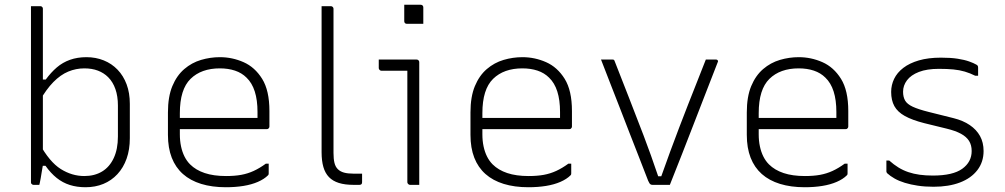

<svg xmlns="http://www.w3.org/2000/svg" viewBox="-20 -776 4220 806"><path d="M145 0Q140 0 136.5 0Q133 0 129.5 0Q126 0 121 0Q118 0 115.5 -1.5Q113 -3 111.5 -5Q110 -7 110 -11Q110 -91 110 -170.5Q110 -250 110 -330Q110 -410 110 -489.5Q110 -569 110 -649Q110 -675 110 -700.5Q110 -726 110 -750Q115 -750 120 -750Q125 -750 129.5 -750Q134 -750 139 -750Q144 -750 149 -750Q153 -750 155 -748.5Q157 -747 158.5 -745Q160 -743 160 -739Q160 -657 160 -575Q160 -493 160 -410.5Q160 -328 160 -246Q160 -164 160 -82Q160 -82 158.5 -73.5Q157 -65 155 -53Q153 -41 151 -28.5Q149 -16 147 -8Q145 0 145 0ZM145 -80V-174Q188 -96 235 -66.5Q282 -37 334 -37Q377 -37 408.5 -56Q440 -75 457.5 -112.5Q475 -150 475 -203V-333Q475 -372 464.5 -402Q454 -432 434 -452Q416 -470 391 -479.5Q366 -489 334 -489Q299 -489 266.5 -475.5Q234 -462 204 -431.5Q174 -401 145 -350V-442H172Q194 -472 218.5 -493Q243 -514 274 -525Q305 -536 343 -536Q382 -536 415.5 -522.5Q449 -509 473.5 -483.5Q498 -458 511.5 -422Q525 -386 525 -340V-196Q525 -148 511.5 -110Q498 -72 473 -45Q448 -18 414 -4Q380 10 339 10Q303 10 273 0.5Q243 -9 218 -29Q193 -49 171 -80Z M903 -536Q955 -536 1002.5 -515Q1050 -494 1080.5 -445Q1111 -396 1111 -310V-245Q1111 -242 1109.5 -239.5Q1108 -237 1106 -235.5Q1104 -234 1100 -234H812Q796 -234 780 -234Q764 -234 748 -234H729L707 -281H1061Q1061 -287 1061 -293.5Q1061 -300 1061 -306Q1061 -356 1049.5 -392Q1038 -428 1015 -450Q995 -470 966.5 -479.5Q938 -489 903 -489Q825 -489 780 -445Q735 -401 735 -301V-212Q735 -185 740 -161.5Q745 -138 754.5 -119Q764 -100 778 -86Q802 -62 839.5 -49.5Q877 -37 929 -37Q965 -37 992.5 -42Q1020 -47 1045 -58.5Q1070 -70 1096 -89H1108Q1108 -77 1108 -66.5Q1108 -56 1108 -48Q1108 -46 1107.5 -44Q1107 -42 1105 -40Q1089 -24 1062.5 -12.5Q1036 -1 1002 4.5Q968 10 928 10Q870 10 824.5 -4Q779 -18 748 -45.5Q717 -73 701 -114Q685 -155 685 -210V-304Q685 -370 703.5 -414.5Q722 -459 753.5 -486Q785 -513 824 -524.5Q863 -536 903 -536Z M1330 -632Q1330 -661 1330 -691Q1330 -721 1330 -750Q1334 -750 1338 -750Q1342 -750 1346 -750Q1350 -750 1353.5 -750Q1357 -750 1361 -750Q1365 -750 1369 -750Q1372 -750 1374.5 -748.5Q1377 -747 1378.5 -744.5Q1380 -742 1380 -739Q1380 -679 1380 -618.5Q1380 -558 1380 -497.5Q1380 -437 1380 -376Q1380 -315 1380 -254.5Q1380 -194 1380 -134Q1380 -109 1384 -92.5Q1388 -76 1398 -66Q1408 -56 1424 -51.5Q1440 -47 1464 -47Q1467 -47 1470 -47Q1473 -47 1476 -47Q1479 -47 1482 -47Q1485 -47 1488 -47H1500Q1500 -38 1500 -29Q1500 -20 1500 -11Q1500 -5 1497 -2.5Q1494 0 1489 0Q1486 0 1483 0Q1480 0 1476.5 0Q1473 0 1470 0Q1467 0 1464 0Q1428 0 1402.5 -8Q1377 -16 1361 -32.5Q1345 -49 1337.5 -75Q1330 -101 1330 -137Q1330 -199 1330 -261Q1330 -323 1330 -384.5Q1330 -446 1330 -508Q1330 -570 1330 -632Z M1690 -11Q1690 -58 1690 -104.5Q1690 -151 1690 -198Q1690 -245 1690 -292Q1690 -339 1690 -385.5Q1690 -432 1690 -479H1670Q1659 -479 1648 -479Q1637 -479 1625.5 -479Q1614 -479 1603 -479Q1592 -479 1581 -479Q1577 -479 1573.5 -482.5Q1570 -486 1570 -490Q1570 -499 1570 -508Q1570 -517 1570 -526Q1586 -526 1602 -526Q1618 -526 1634 -526Q1650 -526 1665.5 -526Q1681 -526 1697 -526Q1713 -526 1729 -526Q1732 -526 1734.5 -524.5Q1737 -523 1738.5 -520.5Q1740 -518 1740 -515Q1740 -461 1740 -407.5Q1740 -354 1740 -301Q1740 -248 1740 -194.5Q1740 -141 1740 -87Q1740 -73 1740 -58.5Q1740 -44 1740 -29.5Q1740 -15 1740 0Q1730 0 1720.5 0Q1711 0 1701 0Q1697 0 1693.5 -3.5Q1690 -7 1690 -11ZM1677 -756Q1686 -756 1694.5 -756Q1703 -756 1711.5 -756Q1720 -756 1728.5 -756Q1737 -756 1746 -756Q1751 -756 1754 -753Q1757 -750 1757 -745V-676Q1748 -676 1739.5 -676Q1731 -676 1722.5 -676Q1714 -676 1705.5 -676Q1697 -676 1688 -676Q1683 -676 1680 -679Q1677 -682 1677 -687Z M2173 -536Q2225 -536 2272.5 -515Q2320 -494 2350.5 -445Q2381 -396 2381 -310V-245Q2381 -242 2379.5 -239.5Q2378 -237 2376 -235.5Q2374 -234 2370 -234H2082Q2066 -234 2050 -234Q2034 -234 2018 -234H1999L1977 -281H2331Q2331 -287 2331 -293.5Q2331 -300 2331 -306Q2331 -356 2319.5 -392Q2308 -428 2285 -450Q2265 -470 2236.5 -479.5Q2208 -489 2173 -489Q2095 -489 2050 -445Q2005 -401 2005 -301V-212Q2005 -185 2010 -161.5Q2015 -138 2024.5 -119Q2034 -100 2048 -86Q2072 -62 2109.5 -49.5Q2147 -37 2199 -37Q2235 -37 2262.5 -42Q2290 -47 2315 -58.5Q2340 -70 2366 -89H2378Q2378 -77 2378 -66.5Q2378 -56 2378 -48Q2378 -46 2377.5 -44Q2377 -42 2375 -40Q2359 -24 2332.5 -12.5Q2306 -1 2272 4.5Q2238 10 2198 10Q2140 10 2094.5 -4Q2049 -18 2018 -45.5Q1987 -73 1971 -114Q1955 -155 1955 -210V-304Q1955 -370 1973.5 -414.5Q1992 -459 2023.5 -486Q2055 -513 2094 -524.5Q2133 -536 2173 -536Z M2552 -526Q2554 -526 2555.5 -525.5Q2557 -525 2558 -524Q2559 -523 2560 -520Q2590 -443 2620.5 -365.5Q2651 -288 2682 -206.5Q2713 -125 2743 -36H2756Q2775 -89 2793.5 -140Q2812 -191 2831 -240Q2850 -289 2868.5 -337Q2887 -385 2906 -432Q2925 -479 2943 -526Q2954 -526 2965 -526Q2976 -526 2986 -526Q2989 -526 2991 -524.5Q2993 -523 2994 -521Q2995 -519 2993 -515Q2968 -451 2943 -386.5Q2918 -322 2893 -257.5Q2868 -193 2843 -129Q2818 -65 2792 0Q2773 0 2754.5 0Q2736 0 2719 0Q2715 0 2712 -1.5Q2709 -3 2706.5 -6.5Q2704 -10 2701 -17Q2682 -67 2662 -117.5Q2642 -168 2622.5 -218.5Q2603 -269 2583 -320.5Q2563 -372 2543 -423Q2523 -474 2503 -526Q2515 -526 2527.5 -526Q2540 -526 2552 -526Z M3333 -536Q3385 -536 3432.5 -515Q3480 -494 3510.5 -445Q3541 -396 3541 -310V-245Q3541 -242 3539.5 -239.5Q3538 -237 3536 -235.5Q3534 -234 3530 -234H3242Q3226 -234 3210 -234Q3194 -234 3178 -234H3159L3137 -281H3491Q3491 -287 3491 -293.5Q3491 -300 3491 -306Q3491 -356 3479.5 -392Q3468 -428 3445 -450Q3425 -470 3396.5 -479.5Q3368 -489 3333 -489Q3255 -489 3210 -445Q3165 -401 3165 -301V-212Q3165 -185 3170 -161.5Q3175 -138 3184.5 -119Q3194 -100 3208 -86Q3232 -62 3269.5 -49.5Q3307 -37 3359 -37Q3395 -37 3422.5 -42Q3450 -47 3475 -58.5Q3500 -70 3526 -89H3538Q3538 -77 3538 -66.5Q3538 -56 3538 -48Q3538 -46 3537.5 -44Q3537 -42 3535 -40Q3519 -24 3492.5 -12.5Q3466 -1 3432 4.5Q3398 10 3358 10Q3300 10 3254.5 -4Q3209 -18 3178 -45.5Q3147 -73 3131 -114Q3115 -155 3115 -210V-304Q3115 -370 3133.5 -414.5Q3152 -459 3183.5 -486Q3215 -513 3254 -524.5Q3293 -536 3333 -536Z M3896 -39Q3980 -39 4019.5 -67.5Q4059 -96 4059 -142Q4059 -167 4048 -184.5Q4037 -202 4014 -214.5Q3991 -227 3954 -236L3860 -259Q3809 -272 3778.5 -289Q3748 -306 3734.5 -330.5Q3721 -355 3721 -390Q3721 -419 3733.5 -445Q3746 -471 3772 -491Q3798 -511 3837.5 -522.5Q3877 -534 3930 -534Q3971 -534 4000 -529.5Q4029 -525 4048.5 -518Q4068 -511 4078 -505Q4082 -503 4083.5 -501Q4085 -499 4085.5 -497Q4086 -495 4086 -492Q4086 -483 4086 -475.5Q4086 -468 4086 -458H4074Q4052 -469 4030 -475.5Q4008 -482 3982 -484.5Q3956 -487 3921 -487Q3871 -487 3837.5 -474Q3804 -461 3787.5 -439Q3771 -417 3771 -391Q3771 -369 3779.5 -354Q3788 -339 3811.5 -328Q3835 -317 3879 -306L3983 -280Q4023 -270 4051 -251Q4079 -232 4094 -205Q4109 -178 4109 -142Q4109 -96 4083 -62Q4057 -28 4010 -10Q3963 8 3899 8Q3863 8 3833 3.5Q3803 -1 3778.5 -8.5Q3754 -16 3735.5 -26.5Q3717 -37 3704 -49Q3703 -51 3702 -52.5Q3701 -54 3701 -57Q3701 -68 3701 -80Q3701 -92 3701 -102H3713Q3732 -85 3751.5 -73Q3771 -61 3793 -53.5Q3815 -46 3840.5 -42.5Q3866 -39 3896 -39Z"/></svg>

Font: Recursive Light
Style: Regular
Weight: 300
Version: Version 1.085